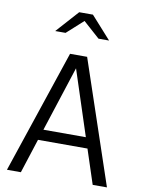

<svg xmlns="http://www.w3.org/2000/svg" viewBox="-100 -1006 800 1074"><g transform="rotate(10 300.0 -469.0)"><path d="M16 0 251 -700H348L584 0H503L439 -195H158L95 0ZM178 -256H419L298 -626ZM147 -811 261 -938H339L453 -811H393L299 -895L206 -811Z"/></g></svg>

Font: Red Hat Mono VF Light
Style: Regular
Weight: 300
Monospace: yes
Designer: Pentagram, MCKL
Foundry: Pentagram, MCKL
Version: Version 1.023